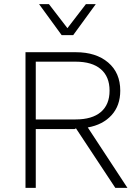

<svg xmlns="http://www.w3.org/2000/svg" viewBox="-20 -914 680 934"><path d="M349 -660Q447 -660 506 -610Q565 -560 565 -473Q565 -400 522.5 -353.5Q480 -307 407 -294L600 0H541L350 -289H348L343 -286H154V0H104V-660ZM348 -333Q428 -333 470.5 -369Q513 -405 513 -473Q513 -541 470.5 -577.5Q428 -614 348 -614H154V-333ZM446 -894 336 -743H280L170 -894H218L308 -777L398 -894Z"/></svg>

Font: Work Sans Light
Style: Regular
Weight: 300
Designer: Wei Huang
Foundry: Wei Huang
Version: Version 2.012; ttfautohint (v1.8.3)